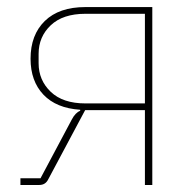

<svg xmlns="http://www.w3.org/2000/svg" viewBox="-20 -526 558 546"><path d="M38.1 0V-19H95.2L184.1 -186Q194.3 -205.6 208 -210.9V-213.9Q140.1 -218.3 103.5 -256.8Q66.9 -295.4 66.9 -358.9Q66.9 -426.8 107.4 -466.3Q147.9 -505.9 223.1 -505.9H413.1V0H392.1V-212.9H222.2L117.2 -16.1Q109.4 0 91.8 0ZM223.1 -231.9H392.1V-486.8H223.1Q158.7 -486.8 124.3 -454.1Q89.8 -421.4 89.8 -373V-346.2Q89.8 -297.9 124.3 -264.9Q158.7 -231.9 223.1 -231.9Z"/></svg>

Font: Anuphan Thin
Style: Regular
Weight: 250
Designer: Mike Abbink, Paul van der Laan, Pieter van Rosmalen, Mint Tantisuwanna
Foundry: Bold Monday; Cadson Demak
Version: Version 3.002;hotconv 1.0.109;makeotfexe 2.5.65596